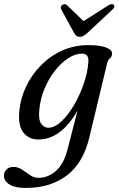

<svg xmlns="http://www.w3.org/2000/svg" viewBox="-74 -680 586 949"><path d="M367.5 -0.5Q337.5 126 256 187.5Q174.5 249 53.5 249Q0.5 249 -27 232Q-54.5 215 -54.5 188.5Q-54.5 170 -41.8 157.5Q-29 145 -7 145Q15.5 145 35.2 158.5Q55 172 74.5 185.5Q94 199 116.5 199Q163 199 202.5 164.8Q242 130.5 261 54L309 -133Q227 9.5 116 9.5Q68.5 9.5 41.5 -25Q14.5 -59.5 21.5 -131Q27 -193 54.5 -251.2Q82 -309.5 127.5 -356Q173 -402.5 232.8 -429.8Q292.5 -457 362.5 -457Q422 -457 452 -444.5Q482 -432 480 -413.5Q478.5 -398.5 469.2 -391.5Q460 -384.5 455.5 -367ZM120.5 -140Q115 -90 129 -69.2Q143 -48.5 165 -48.5Q195.5 -48.5 228.5 -79Q261.5 -109.5 290.5 -158.5Q319.5 -207.5 339 -263.5Q358.5 -319.5 362.5 -370Q367 -415 332.5 -415Q298 -415 262.5 -391.8Q227 -368.5 196.5 -329.2Q166 -290 145.8 -241Q125.5 -192 120.5 -140ZM360.5 -519.5Q349.5 -509.5 340.2 -503.8Q331 -498 320.5 -498Q309.5 -498 303.2 -503.5Q297 -509 291 -519.5L229.5 -632Q221.5 -647 234 -655.5Q246.5 -664.5 258.5 -653L339 -575.5L460.5 -653Q480.5 -665 488.5 -655.5Q497 -646 480.5 -631.5Z"/></svg>

Font: Fraunces 72pt Soft
Style: Italic
Weight: 400
Italic angle: -16°
Version: Version 1.000;[b76b70a41]